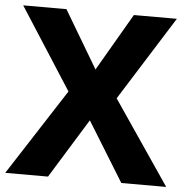

<svg xmlns="http://www.w3.org/2000/svg" viewBox="-51 -764 790 814"><g transform="rotate(5 343.5 -357.0)"><path d="M495 0 339 -253 183 0H1L238 -367L15 -714H199L344 -470L486 -714H669L444 -356L686 0Z"/></g></svg>

Font: Noto Sans UI ExtraBold
Style: Regular
Weight: 800
Designer: Monotype Design Team
Foundry: Monotype Imaging Inc.
Version: Version 1.001